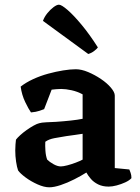

<svg xmlns="http://www.w3.org/2000/svg" viewBox="-20 -795 597 818"><path d="M190 3Q168 3 140 -9.5Q112 -22 89 -39Q66 -56 57 -69Q52 -83 48.5 -106.5Q45 -130 45 -154Q45 -168 46 -179.5Q47 -191 48 -200Q54 -208 66 -219Q78 -230 93.5 -241Q109 -252 123.5 -260Q138 -268 147 -270Q156 -273 177 -274Q198 -275 220 -276Q236 -277 251.5 -278.5Q267 -280 282 -281.5Q297 -283 309.5 -285Q322 -287 332 -289V-393Q310 -405 285 -410.5Q260 -416 241 -416Q232 -416 219.5 -415Q207 -414 200 -413L168 -330Q163 -328 148.5 -323Q134 -318 112 -316Q102 -330 87.5 -360Q73 -390 68 -426Q91 -444 121.5 -458Q152 -472 185 -481Q218 -490 249 -495Q280 -500 303 -500Q327 -500 355.5 -488Q384 -476 410 -458.5Q436 -441 452.5 -421.5Q469 -402 469 -388V-79L531 -73Q533 -68 536.5 -58.5Q540 -49 540 -36Q531 -26 513.5 -18Q496 -10 477 -5Q458 0 443 0Q417 0 398 -9.5Q379 -19 367 -33Q355 -47 348 -60Q326 -46 296.5 -31Q267 -16 238.5 -6.5Q210 3 190 3ZM239 -86Q249 -86 266.5 -90.5Q284 -95 302.5 -102Q321 -109 332 -115V-225Q316 -223 298 -220Q280 -217 262 -215Q237 -211 212.5 -206.5Q188 -202 173 -191Q172 -175 173.5 -153Q175 -131 181 -115Q191 -105 208 -95.5Q225 -86 239 -86ZM356 -565 163 -706Q169 -723 181.5 -738.5Q194 -754 208 -764.5Q222 -775 231 -775Q242 -775 268 -752.5Q294 -730 328 -689Q362 -648 397 -593Q393 -587 381.5 -578Q370 -569 356 -565Z"/></svg>

Font: Texturina 12pt
Style: Bold
Weight: 700
Designer: Guillermo Torres Carreño
Foundry: Omnibus-Type
Version: Version 1.002